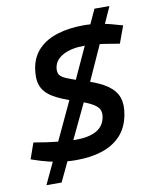

<svg xmlns="http://www.w3.org/2000/svg" viewBox="-95 -848 812 1022"><g transform="rotate(-10 311.0 -337.5)"><path d="M252 -1Q200 -1 152 -9.5Q104 -18 65 -30L13 -47L43 -133L112 -122Q147 -117 189.5 -112.5Q232 -108 269 -108Q338 -108 379 -130.5Q420 -153 429 -200Q434 -225 425.5 -243Q417 -261 388.5 -277Q360 -293 304 -311Q227 -335 183 -362Q139 -389 125 -428Q111 -467 122 -527Q134 -586 173 -624.5Q212 -663 274 -682Q336 -701 416 -701Q454 -701 498.5 -694Q543 -687 589 -673L622 -664L588 -571L550 -577Q507 -585 470 -589Q433 -593 399 -593Q330 -593 286 -570Q242 -547 234 -506Q230 -483 237.5 -468Q245 -453 274.5 -440.5Q304 -428 364 -409Q445 -385 487.5 -355Q530 -325 543 -286Q556 -247 546 -195Q534 -127 494 -84Q454 -41 392.5 -21Q331 -1 252 -1ZM72 103 293 -369 370 -351 154 103ZM375 -351 299 -369 487 -778H568Z"/></g></svg>

Font: REM Medium
Style: Italic
Weight: 500
Italic angle: -11°
Designer: Octavio Pardo
Foundry: Ashler Design
Version: Version 1.005;gftools[0.9.28]